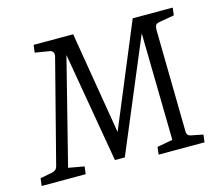

<svg xmlns="http://www.w3.org/2000/svg" viewBox="-89 -678 905 788"><g transform="rotate(-15 363.0 -284.0)"><path d="M624 -64Q624 -45 642 -42L692 -32L688 0H493L497 -32L563 -44L554 -547H575L356 -25H314L224 -547H247L120 -44L187 -32L183 0H-4L0 -32L52 -42Q60 -44 66 -48.5Q72 -53 75 -65L186 -496Q190 -510 185 -517.5Q180 -525 171 -526L110 -536L114 -568H282L363 -82H333L535 -568H705L701 -536L638 -525Q625 -523 621 -516.5Q617 -510 617 -496Z"/></g></svg>

Font: Yrsa Light
Style: Italic
Weight: 300
Italic angle: -7.10001°
Designer: Anna Giedrys (Yrsa+Rasa design), David Brezina (Yrsa art-direction, Rasa art-direction, design)
Foundry: Rosetta Type Foundry
Version: Version 2.004